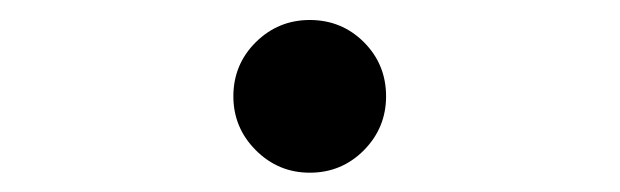

<svg xmlns="http://www.w3.org/2000/svg" viewBox="-20 -444 626 194"><path d="M293 -269.5Q261.2 -269.5 238.5 -292.2Q215.8 -314.9 215.8 -346.7Q215.8 -378.9 238.5 -401.4Q261.2 -423.8 293 -423.8Q325.2 -423.8 347.7 -401.4Q370.1 -378.9 370.1 -346.7Q370.1 -314.9 347.7 -292.2Q325.2 -269.5 293 -269.5Z"/></svg>

Font: Cascadia Code Medium
Style: Regular
Weight: 500
Monospace: yes
Designer: Aaron Bell
Foundry: Saja Typeworks
Version: Version 2407.024